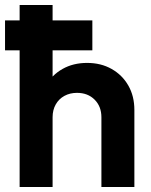

<svg xmlns="http://www.w3.org/2000/svg" viewBox="-20 -743 602 763"><path d="M0 -543V-662H347V-543ZM383 0V-277Q383 -320 356 -347Q329 -374 286 -374Q258 -374 236 -362Q214 -350 201.5 -328Q189 -306 189 -277L138 -303Q138 -360 162 -402.5Q186 -445 228.5 -469Q271 -493 326 -493Q381 -493 423.5 -469Q466 -445 490 -403Q514 -361 514 -306V0ZM58 0V-723H189V0Z"/></svg>

Font: Outfit Thin SemiBold
Style: Regular
Weight: 600
Version: Version 1.100;gftools[0.9.27]